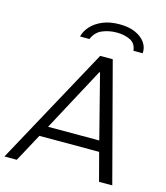

<svg xmlns="http://www.w3.org/2000/svg" viewBox="-152 -983 933 1080"><g transform="rotate(15 315.0 -443.0)"><path d="M-24 0 350 -686H423L604 0H527L484 -163H136L48 0ZM170 -225H468L373 -596H369ZM212 -762Q220 -795 245.5 -823Q271 -851 312.5 -868.5Q354 -886 410 -886Q466 -886 504 -868.5Q542 -851 561 -823Q580 -795 577 -762H523Q519 -804 485.5 -820.5Q452 -837 407 -837Q361 -837 322.5 -820.5Q284 -804 267 -762Z"/></g></svg>

Font: Chivo Medium ExtraLight
Style: Italic
Weight: 250
Italic angle: -8.05°
Version: Version 2.002